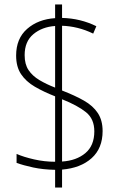

<svg xmlns="http://www.w3.org/2000/svg" viewBox="-20 -779 548 857"><path d="M226 -21Q172 -22 128 -31.5Q84 -41 54 -52V-92Q86 -78 132.5 -67.5Q179 -57 226 -57V-349Q175 -369 135.5 -392Q96 -415 74 -448Q52 -481 52 -531Q52 -607 101 -650Q150 -693 226 -698V-759H257V-699Q339 -697 410 -662L396 -629Q361 -646 326 -654.5Q291 -663 257 -664V-375Q314 -353 354.5 -330Q395 -307 416.5 -274.5Q438 -242 438 -194Q438 -117 389 -73Q340 -29 257 -22V58H226ZM226 -663Q168 -659 129 -626.5Q90 -594 90 -533Q90 -492 107.5 -466Q125 -440 156 -421.5Q187 -403 226 -388ZM257 -58Q321 -62 361 -95.5Q401 -129 401 -193Q401 -248 364 -278Q327 -308 257 -336Z"/></svg>

Font: Noto Sans Khmer UI SemiCondensed ExtraLight
Style: Regular
Weight: 200
Width: 4
Designer: Danh Hong and the Monotype Design Team
Foundry: Monotype Imaging Inc.
Version: Version 2.002; ttfautohint (v1.8.4.7-5d5b)